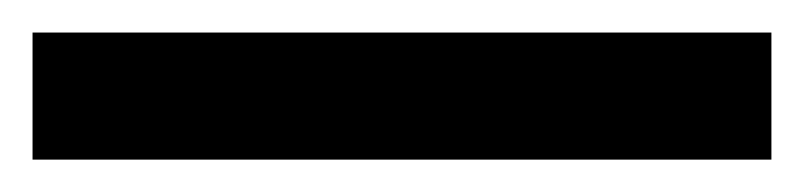

<svg xmlns="http://www.w3.org/2000/svg" viewBox="-21 -20 494 118"><path d="M453.1 0V78.1H-1V0Z"/></svg>

Font: Inter V
Style: 
Weight: 400
Designer: Rasmus Andersson
Foundry: rsms
Version: Version 4.000;git-a3f224843